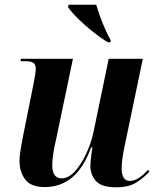

<svg xmlns="http://www.w3.org/2000/svg" viewBox="-20 -786 675 816"><path d="M474 10Q411 10 387.5 -17Q364 -44 364 -81Q364 -89 365.5 -104.5Q367 -120 369 -135.5Q371 -151 373 -159H367Q335 -72 286 -31.5Q237 9 171 9Q110 9 86.5 -24Q63 -57 63 -101Q63 -125 68.5 -156Q74 -187 79 -213L123 -432Q127 -454 129.5 -469.5Q132 -485 132 -494Q132 -512 122 -519Q112 -526 85 -526H67L69 -536H290L218 -192Q211 -164 206.5 -133.5Q202 -103 202 -85Q202 -28 242 -28Q271 -28 298 -57.5Q325 -87 346 -132Q367 -177 377 -223L442 -536H587L509 -162Q504 -140 500.5 -114Q497 -88 497 -71Q497 -17 532 -17Q552 -17 572 -31Q592 -45 609 -64L615 -57Q592 -31 559.5 -10.5Q527 10 474 10ZM439 -606Q410 -623 375.5 -650.5Q341 -678 312 -706.5Q283 -735 269 -756L272 -766H389Q395 -744 405.5 -715.5Q416 -687 428 -660Q440 -633 451 -614L449 -606Z"/></svg>

Font: Noto Serif Display SemiCondensed
Style: Bold Italic
Weight: 700
Width: 4
Italic angle: -12°
Designer: Monotype Design Team
Foundry: Monotype Imaging Inc.
Version: Version 2.009